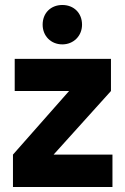

<svg xmlns="http://www.w3.org/2000/svg" viewBox="-20 -750 500 770"><path d="M32 0H431V-130H195L425 -385V-514H39V-385H257L32 -130ZM151 -651C151 -606 184 -572 230 -572C275 -572 309 -606 309 -651C309 -698 276 -730 230 -730C184 -730 151 -698 151 -651Z"/></svg>

Font: Vanilla Cream Black
Style: Regular
Weight: 900
Designer: Jeremy Tribby, Jinavaṁso
Foundry: Tribby Type
Version: Version 1.422;Glyphs 3.1.2 (3151)